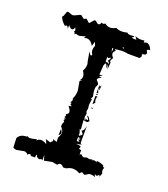

<svg xmlns="http://www.w3.org/2000/svg" viewBox="-115 -675 675 770"><g transform="rotate(20 222.0 -290.5)"><path d="M24.9 -39.1Q35.2 -58.1 60.1 -58.1L64 -61L72.3 -57.1Q88.4 -57.1 104 -63L102.1 -56.6Q110.8 -65.4 121.6 -65.4Q132.8 -65.4 145.5 -56.6Q141.6 -70.3 136.7 -75.7L158.2 -68.8L167 -78.1L165.5 -86.4Q170.4 -81.5 183.1 -80.1Q181.2 -83.5 181.2 -94.7Q181.2 -100.1 183.6 -102.8Q186 -105.5 189.9 -118.7Q189.9 -131.3 177.2 -144Q177.2 -158.7 183.1 -165.5L177.7 -171.4L183.1 -177.7Q182.6 -182.1 177.2 -184.6L181.2 -189.9L179.2 -194.8Q179.2 -197.3 184.1 -200.2Q189 -203.1 189 -208.5Q189 -217.3 177.7 -231Q178.7 -233.4 189.5 -233.9Q189 -236.3 185.8 -237.3Q182.6 -238.3 182.6 -241.2Q182.6 -243.7 185.5 -247.1L178.2 -247.6Q185.1 -254.4 185.1 -260.3L183.1 -265.6Q191.4 -281.2 191.4 -301.3L184.6 -340.3L194.8 -344.2L184.1 -343.8Q191.9 -351.6 191.9 -361.8Q191.9 -371.6 183.1 -384.3Q191.4 -397 191.4 -416Q189 -417.5 181.6 -465.8Q189 -452.1 192.9 -452.1Q195.8 -452.1 196.3 -458.5Q190.4 -464.8 190.4 -475.1Q190.4 -483.4 194.8 -494.6L189 -509.3L182.6 -489.7Q170.9 -511.2 153.3 -511.2L142.1 -509.3L147.5 -517.1L122.1 -510.3Q113.3 -510.3 106.9 -513.7L101.1 -509.3Q101.1 -518.1 95.2 -518.1Q99.1 -522 99.1 -526.4L95.2 -537.1Q91.8 -524.9 85 -524.9Q78.1 -524.9 68.8 -537.1V-521Q64.5 -531.7 60.1 -531.7Q57.1 -531.7 54.2 -527.8Q36.6 -542 30.8 -559.1Q36.1 -563.5 38.8 -574Q41.5 -584.5 45.9 -585.4Q49.8 -585.4 56.6 -582.3Q63.5 -579.1 69.3 -579.1Q73.2 -579.1 85 -585.2Q96.7 -591.3 99.6 -591.3Q102.1 -591.3 107.7 -585.9Q113.3 -580.6 115.7 -580.6L125 -584.5Q127 -584.5 132.8 -578.4Q138.7 -572.3 140.6 -572.3Q143.1 -572.3 149.9 -581.3Q156.7 -590.3 159.7 -590.3Q163.6 -590.3 168.7 -585.2Q173.8 -580.1 177.7 -580.1Q184.1 -580.1 189 -592.3Q189.9 -588.4 193.8 -588.4Q197.3 -588.4 203.6 -592.3Q213.9 -583.5 226.1 -583.5Q237.3 -583.5 250.5 -590.8Q262.2 -585 275.4 -585Q285.2 -585 299.8 -588.4Q299.8 -583 316.9 -583L326.7 -584L331.1 -581.1Q323.7 -580.1 323.7 -577.1Q323.7 -573.7 331.5 -573.7H342.3L333.5 -586.4Q345.7 -580.6 358.9 -580.6Q370.1 -580.6 373.5 -582.5V-573.2Q379.9 -576.7 386.2 -576.7Q399.9 -575.2 408.7 -553.7Q396 -552.7 396 -547.4L401.4 -538.1L397 -529.8Q383.3 -529.3 383.3 -524.9L385.3 -518.1L379.4 -509.3H329.6Q316.9 -512.2 303.2 -512.2L273.9 -509.3L279.8 -503.9Q271 -497.1 271 -489.7Q271 -481.9 279.8 -473.1Q272.9 -461.9 272.9 -458Q272.9 -454.1 276.4 -452.6L273.9 -422.9L268.1 -442.9V-422.9Q263.7 -442.4 259.8 -442.4Q256.3 -442.4 253.4 -432.1L250.5 -392.1H264.6L250.5 -384.8L264.2 -383.8Q247.6 -376 247.6 -370.1Q247.6 -368.2 253.2 -362.3Q258.8 -356.4 258.8 -353.5Q258.8 -348.6 255.6 -344Q252.4 -339.4 252.4 -329.1Q252.4 -317.4 256.8 -299.3L251 -289.6H256.3L252.9 -263.2L254.9 -248L252.4 -236.3L256.3 -225.1L253.4 -212.9L256.3 -201.2L260.7 -200.2Q260.3 -205.1 256.3 -207.5L267.6 -204.1L270 -205.6Q270 -210 259.3 -220.7L268.1 -217.8L276.9 -203.6Q273.9 -195.8 265.6 -195.8L253.4 -198.7L256.3 -158.2L251 -161.1L256.3 -144V-134.3H265.1L259.3 -139.2L264.2 -138.7Q269 -138.7 269 -142.1Q269 -147.5 259.8 -156.7Q271 -157.7 273.9 -182.1V-107.9L279.8 -103.5L256.8 -98.6Q277.3 -98.6 278.8 -93.8Q278.8 -89.8 274.9 -84.5L285.6 -81.5V-63L291.5 -67.4Q298.8 -58.6 305.2 -58.6L317.4 -62L328.1 -59.6Q335 -59.6 341.3 -63L339.4 -58.1Q344.2 -61.5 348.6 -61.5Q354.5 -61.5 360.8 -56.6L358.9 -63Q377 -62 391.1 -53.7L390.1 -51.8L392.1 -46.9Q392.6 -48.3 394.5 -48.8L397 -46.9Q393.6 -42 393.6 -35.6Q393.6 -28.8 397 -22.5L391.1 -6.8L388.2 -14.2L380.4 -6.8L374 -7.8L371.6 -10.7L370.6 -9.8Q370.6 -4.9 375 0.5Q363.8 -3.9 355.5 -3.9Q347.2 -3.9 341.1 1.2Q335 6.3 330.1 6.3L320.8 0Q316.4 0 310.5 7.8Q294.9 -1 281.2 -1Q268.1 -1 253.9 7.3L241.2 7.8Q233.4 -1.5 226.6 -1.5Q220.2 -1.5 215.3 5.9L192.9 2L159.7 8.8L153.3 -14.2V10.3L149.4 6.3L147.5 6.8L146 5.9L143.6 9.3L136.2 8.8L127.9 3.4Q127.4 -2.4 124.5 -3.9Q122.6 -3.9 121.6 8.8H104Q101.6 2.9 97.7 2.9Q93.8 2.9 88.9 8.8Q83.5 0 72.3 0L41.5 5.9Q33.2 5.9 26.4 0.5ZM304.7 -522.9Q307.6 -523.4 308.1 -525.4Q307.6 -527.3 299.8 -527.3ZM266.1 -492.7 267.6 -509.3H262.2ZM272 -443.8Q271.5 -446.3 271 -448.5Q270.5 -450.7 263.2 -455.6Q271.5 -465.3 271.5 -471.7L260.7 -465.8L256.3 -470.7V-449.2Q263.2 -447.8 267.1 -447.8ZM265.1 -318.4V-353.5Q267.1 -347.2 269.5 -347.2L273.9 -353.5L272.5 -335.4L271 -332.5L268.6 -342.8L267.1 -336.4Q267.6 -325.2 271 -325.2L271.5 -322.8Q269.5 -318.8 265.1 -318.4ZM268.6 -311Q265.1 -311 265.1 -315.9L268.1 -314.5L272.5 -318.8Q271 -311 268.6 -311ZM265.1 -270.5V-306.2H273.9Q270.5 -301.3 270.5 -293.5Q270.5 -286.1 273.9 -279.8ZM269.5 -252.9Q267.6 -252.9 265.1 -258.3L269.5 -256.3L273.9 -258.3Q271.5 -252.9 269.5 -252.9ZM177.7 -175.3V-181.2L180.7 -178.7ZM179.7 -107.9 180.7 -134.8Q188 -125 188 -118.7Q187 -111.8 179.7 -107.9ZM260.7 -109.9 268.1 -111.3 259.3 -117.7 269 -120.1 259.3 -122.6 268.1 -125.5 256.3 -127 255.9 -111.8Z"/></g></svg>

Font: Truetypewriter PolyglOTT
Style: Regular
Weight: 400
Designer: Sergey Beatoff a.k.a. Sam_T
Version: Version 3.76